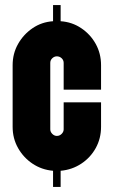

<svg xmlns="http://www.w3.org/2000/svg" viewBox="-20 -730 450 760"><path d="M190 10V-54Q145 -58 109 -82Q73 -106 51.5 -144Q30 -182 30 -228V-472Q30 -518 51.5 -556Q73 -594 109 -618.5Q145 -643 190 -646V-710H220V-646Q265 -643 301.5 -618.5Q338 -594 359 -556Q380 -518 380 -472V-375H232V-481Q232 -492 224 -499.5Q216 -507 205 -507Q195 -507 187 -499.5Q179 -492 179 -481V-218Q179 -208 187 -200Q195 -192 205 -192Q216 -192 224 -200Q232 -208 232 -218V-325H380V-228Q380 -182 359 -144Q338 -106 301.5 -82Q265 -58 220 -54V10Z"/></svg>

Font: Vina Sans
Style: Regular
Weight: 400
Designer: Andree Nguyen
Foundry: Nguyen Type Foundry
Version: Version 1.002; ttfautohint (v1.8.4.7-5d5b);gftools[0.9.28]